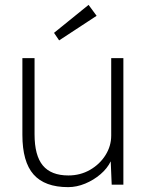

<svg xmlns="http://www.w3.org/2000/svg" viewBox="-20 -759 600 789"><path d="M260 10Q164 10 118 -42Q72 -94 72 -205V-520H122V-207Q122 -120 156 -79Q190 -38 261 -38Q310 -38 350 -61Q390 -84 413.5 -121.5Q437 -159 437 -202V-520H487V0H439L435 -96Q421 -67 393 -43Q365 -19 330 -4.5Q295 10 260 10ZM223 -593 202 -624 344 -739 377 -694Z"/></svg>

Font: Lexend ExtraLight
Style: Regular
Weight: 200
Designer: Bonnie Shaver-Troup, Thomas Jockin
Foundry: Lexend
Version: Version 1.007; ttfautohint (v1.8.3)